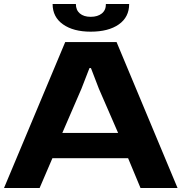

<svg xmlns="http://www.w3.org/2000/svg" viewBox="-26 -939 907 959"><path d="M426.8 -780.8Q340.3 -780.8 288.6 -817.4Q236.8 -854 236.8 -918.9H353Q353 -888.7 372.8 -871.8Q392.6 -855 426.8 -855Q461.9 -855 482.7 -871.8Q503.4 -888.7 502.9 -918.9H619.1Q619.1 -853.5 567.4 -817.1Q515.6 -780.8 426.8 -780.8ZM-5.9 0 299.8 -729H556.2L860.8 0H675.8L613.8 -148.9H235.8L171.9 0ZM285.2 -274.9H564L467.8 -496.1L428.2 -599.1H420.9L380.9 -496.1Z"/></svg>

Font: Hubot Sans Expanded
Style: Bold
Weight: 700
Width: 7
Designer: Deni Anggara
Foundry: GitHub
Version: Version 1.001;gftools[0.9.31]